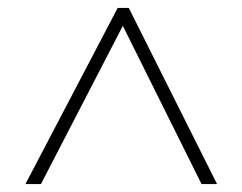

<svg xmlns="http://www.w3.org/2000/svg" viewBox="-20 -739 610 483"><path d="M44 -276 276 -719H304L526 -276H487L289 -674L83 -276Z"/></svg>

Font: Noto Sans ExtraLight
Style: Regular
Weight: 200
Designer: Monotype Design Team
Foundry: Monotype Imaging Inc.
Version: Version 2.007